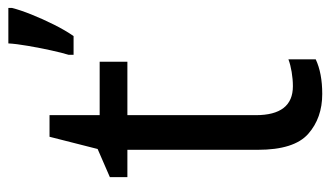

<svg xmlns="http://www.w3.org/2000/svg" viewBox="-190 -610 810 471"><g transform="rotate(-90 215.5 -375.0)"><path d="M239 -62Q256 -62 274 -65Q292 -68 305 -73V-6Q271 10 220 10Q161 10 122 -24.5Q83 -59 83 -148V-468H16V-511L85 -541L115 -659H168V-536H299V-468H168V-153Q168 -62 239 -62ZM431 -751Q426 -731 415 -703.5Q404 -676 390 -648Q376 -620 362 -600H316V-612Q321 -628 327 -655.5Q333 -683 338 -712Q343 -741 344 -760H431Z"/></g></svg>

Font: Noto Sans Ethiopic SemCond
Style: Regular
Weight: 400
Width: 4
Designer: Monotype Design Team
Foundry: Monotype Imaging Inc.
Version: Version 2.102; ttfautohint (v1.8.4.7-5d5b)